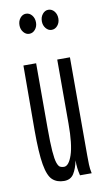

<svg xmlns="http://www.w3.org/2000/svg" viewBox="-79 -693 408 744"><g transform="rotate(-10 125.0 -321.0)"><path d="M112 11Q84 11 66.5 -5Q49 -21 41 -67Q33 -113 33 -202L34 -457H84V-202Q84 -144 86.5 -111.5Q89 -79 94 -64.5Q99 -50 105.5 -46.5Q112 -43 121 -43Q140 -43 153.5 -83Q167 -123 167 -205V-457H217V-71Q217 -53 217.5 -35.5Q218 -18 222 0H176Q172 -17 170.5 -30Q169 -43 169 -60Q163 -29 150.5 -9Q138 11 112 11ZM78 -574Q65 -574 55.5 -585.5Q46 -597 46 -613Q46 -630 55.5 -641.5Q65 -653 78 -653Q92 -653 101.5 -641.5Q111 -630 111 -613Q111 -597 101.5 -585.5Q92 -574 78 -574ZM166 -574Q153 -574 143.5 -585.5Q134 -597 134 -613Q134 -630 143.5 -641.5Q153 -653 166 -653Q180 -653 189.5 -641.5Q199 -630 199 -613Q199 -597 189.5 -585.5Q180 -574 166 -574Z"/></g></svg>

Font: Inconsolata UltraCondensed
Style: Regular
Weight: 400
Width: 1
Monospace: yes
Designer: Raph Levien, Cyreal, Brenton Simpson
Foundry: Raph Levien, Cyreal, Google
Version: Version 3.000; ttfautohint (v1.8.2.53-6de2)